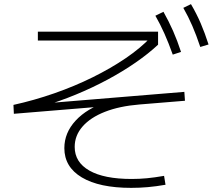

<svg xmlns="http://www.w3.org/2000/svg" viewBox="-20 -875 1040 928"><path d="M614 33Q460 33 375.5 -17.5Q291 -68 291 -159Q291 -233 345.5 -292Q400 -351 497 -383L496 -362L47 -325L45 -368Q145 -390 242.5 -424Q340 -458 428 -501.5Q516 -545 588 -594Q660 -643 709 -695L722 -679H163V-722H744V-659Q698 -616 636 -573Q574 -530 500.5 -490.5Q427 -451 347 -418Q267 -385 186 -361L179 -374L871 -431L874 -388L654 -370Q557 -362 487 -334.5Q417 -307 379 -263.5Q341 -220 341 -165Q341 -91 412 -50.5Q483 -10 616 -10Q654 -10 690.5 -13.5Q727 -17 773 -25L780 18Q734 26 694.5 29.5Q655 33 614 33ZM815 -611Q795 -667 775 -712Q755 -757 731 -799L770 -818Q796 -772 816.5 -725.5Q837 -679 855 -624ZM948 -648Q929 -705 909.5 -750Q890 -795 866 -837L903 -855Q930 -809 950 -762.5Q970 -716 988 -660Z"/></svg>

Font: M PLUS 1 Thin Light
Style: Regular
Weight: 300
Version: Version 1.001